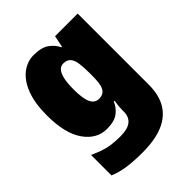

<svg xmlns="http://www.w3.org/2000/svg" viewBox="-223 -689 1056 1056"><g transform="rotate(-45 305.0 -161.5)"><path d="M222 -563Q281 -563 312.5 -540.5Q344 -518 360 -485H364L378 -553H554V1Q554 79 523 132Q492 185 428.5 212.5Q365 240 265 240Q198 240 149 233Q100 226 56 208V49Q88 63 114 72.5Q140 82 170 86.5Q200 91 244 91Q299 91 325.5 70Q352 49 352 9V-1Q352 -14 353.5 -32Q355 -50 359 -70H352Q339 -37 308.5 -13.5Q278 10 220 10Q141 10 89.5 -63Q38 -136 38 -276Q38 -370 62 -433.5Q86 -497 128 -530Q170 -563 222 -563ZM303 -415Q283 -415 269.5 -399Q256 -383 249.5 -351.5Q243 -320 243 -273Q243 -201 258.5 -169.5Q274 -138 306 -138Q325 -138 337.5 -145.5Q350 -153 357 -167.5Q364 -182 366.5 -204Q369 -226 369 -256V-279Q369 -322 364.5 -352.5Q360 -383 346 -399Q332 -415 303 -415Z"/></g></svg>

Font: Noto Sans Display Black
Style: Regular
Weight: 900
Designer: Monotype Design Team
Foundry: Monotype Imaging Inc.
Version: Version 2.003